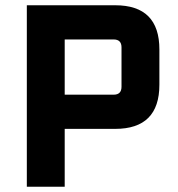

<svg xmlns="http://www.w3.org/2000/svg" viewBox="-20 -710 678 730"><path d="M82 0V-690H418Q586 -690 586 -522V-388Q586 -220 418 -220H226V0ZM226 -350H412Q442 -350 442 -380V-530Q442 -560 412 -560H226Z"/></svg>

Font: Oxanium
Style: Bold
Weight: 700
Designer: Severin Meyer
Version: Version 2.000